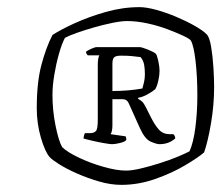

<svg xmlns="http://www.w3.org/2000/svg" viewBox="-20 -745 622 538"><path d="M320 -227Q290 -227 257.5 -236.5Q225 -246 195.5 -259Q166 -272 145.5 -285Q125 -298 119 -305Q106 -320 94.5 -359.5Q83 -399 83 -442Q83 -514 96 -563Q109 -612 127 -647Q150 -662 189.5 -680Q229 -698 276.5 -711.5Q324 -725 371 -725Q390 -725 417.5 -717.5Q445 -710 473.5 -698Q502 -686 525 -673Q548 -660 559 -649Q567 -641 571.5 -614.5Q576 -588 578 -556Q580 -524 580 -501Q580 -452 571.5 -401Q563 -350 552 -318Q536 -304 499 -282Q462 -260 415 -243.5Q368 -227 320 -227ZM333 -267Q350 -267 375 -273Q400 -279 427 -287.5Q454 -296 477 -305.5Q500 -315 511 -321Q522 -345 527.5 -388Q533 -431 533 -477Q533 -530 528 -573.5Q523 -617 515 -631Q512 -636 494 -644.5Q476 -653 449.5 -663Q423 -673 393 -679.5Q363 -686 336 -686Q320 -686 295.5 -681Q271 -676 244.5 -668.5Q218 -661 195.5 -653Q173 -645 162 -639Q153 -622 145 -593.5Q137 -565 132 -534.5Q127 -504 127 -479Q127 -436 135.5 -393.5Q144 -351 154 -333Q168 -319 200.5 -303.5Q233 -288 270 -277.5Q307 -267 333 -267ZM294 -341Q288 -341 271 -344Q254 -347 237 -351Q220 -355 214 -357Q214 -359 215 -363.5Q216 -368 218 -372H233Q243 -372 248.5 -377.5Q254 -383 254 -409V-565Q254 -574 255.5 -581.5Q257 -589 259 -590H226Q221 -595 221 -600Q224 -603 235 -608Q246 -613 251 -613H371Q377 -613 394.5 -606Q412 -599 417 -594Q420 -590 423.5 -574.5Q427 -559 427 -545Q427 -534 423.5 -518.5Q420 -503 415 -495Q408 -489 394 -481Q380 -473 367 -471V-468Q373 -465 378 -460.5Q383 -456 389 -444L402 -418Q414 -394 425.5 -381.5Q437 -369 456 -369H466Q467 -368 469 -365Q471 -362 471 -357Q453 -341 427 -341Q419 -341 402.5 -348Q386 -355 372 -386L341 -455Q336 -467 324 -467H295V-394Q295 -377 290 -369L332 -363Q334 -359 334 -353Q331 -348 317 -344.5Q303 -341 294 -341ZM295 -490Q340 -490 379 -497Q381 -504 383.5 -514.5Q386 -525 386 -537Q386 -551 384 -563Q382 -575 374 -585Q359 -587 347.5 -588Q336 -589 319 -589Q305 -589 300 -584.5Q295 -580 295 -567Z"/></svg>

Font: Texturina Thin
Style: Italic
Weight: 100
Italic angle: -11°
Designer: Guillermo Torres Carreño
Foundry: Omnibus-Type
Version: Version 1.002; ttfautohint (v1.8.3)